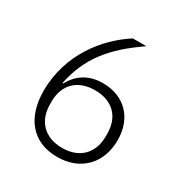

<svg xmlns="http://www.w3.org/2000/svg" viewBox="-165 -828 929 970"><g transform="rotate(30 300.0 -343.0)"><path d="M301 12C436 12 524 -79 524 -214C524 -345 440 -427 316 -427C232 -427 176 -387 142 -325L138 -326C172 -490 258 -592 412 -698H333C205 -616 75 -459 75 -244C75 -91 153 12 301 12ZM300 -40C198 -40 137 -103 137 -201V-217C137 -314 197 -376 300 -376C402 -376 462 -314 462 -217V-200C462 -103 401 -40 300 -40Z"/></g></svg>

Font: IBM Plex Thai Looped Light
Style: Regular
Weight: 300
Designer: Mike Abbink, Paul van der Laan, Pieter van Rosmalen, Ben Mitchell, Mark Frömberg
Foundry: Bold Monday
Version: Version 1.0